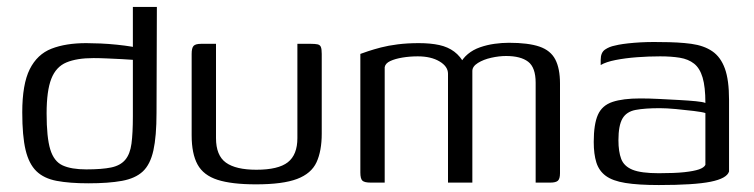

<svg xmlns="http://www.w3.org/2000/svg" viewBox="-20 -525 2167 552"><path d="M44 -202Q44 -283 65.5 -326Q87 -369 128 -385Q169 -401 228 -401Q245 -401 268.5 -400Q292 -399 316 -396.5Q340 -394 358 -391Q376 -388 383 -385L362 -375V-505H431L430 -201Q430 -133 421 -92.5Q412 -52 390.5 -32Q369 -12 330.5 -5Q292 2 234 2Q180 2 143 -5Q106 -12 84.5 -33Q63 -54 53.5 -94Q44 -134 44 -202ZM228 -38Q273 -38 299.5 -43.5Q326 -49 340 -65.5Q354 -82 358 -112Q362 -142 362 -191V-353Q351 -354 330.5 -355Q310 -356 288 -357Q266 -358 249 -358Q201 -358 171 -345.5Q141 -333 127.5 -298.5Q114 -264 114 -199Q114 -130 124.5 -95.5Q135 -61 160 -49.5Q185 -38 228 -38Z M601 -399V-128Q601 -78 629.5 -57.5Q658 -37 717 -37Q780 -37 807.5 -58.5Q835 -80 835 -128V-399Q836 -399 841.5 -399Q847 -399 853.5 -399Q860 -399 866 -399Q872 -399 874 -399Q886 -399 893 -397.5Q900 -396 902.5 -390Q905 -384 905 -370V-141Q905 -91 890 -58.5Q875 -26 834 -10.5Q793 5 716 5Q646 5 605.5 -8Q565 -21 548 -52Q531 -83 531 -136V-370Q531 -387 536.5 -393Q542 -399 558 -399Q569 -399 579.5 -399Q590 -399 601 -399Z M1046 0Q1028 0 1022 -5.5Q1016 -11 1016 -29V-370Q1024 -373 1039 -378Q1054 -383 1075 -388.5Q1096 -394 1123.5 -397.5Q1151 -401 1184 -401Q1218 -401 1243 -395.5Q1268 -390 1286 -376.5Q1304 -363 1316 -340H1302Q1310 -357 1325 -369.5Q1340 -382 1360 -389Q1380 -396 1401.5 -399Q1423 -402 1443 -402Q1499 -402 1531 -391Q1563 -380 1576.5 -354Q1590 -328 1590 -285V-27Q1590 -11 1584 -5.5Q1578 0 1562 0H1520Q1520 -72 1520 -143.5Q1520 -215 1520 -287Q1520 -331 1498.5 -347.5Q1477 -364 1435 -364Q1415 -364 1392.5 -359Q1370 -354 1354 -344Q1338 -334 1338 -321V0H1268V-313Q1268 -334 1243.5 -348.5Q1219 -363 1181 -363Q1158 -363 1137 -359.5Q1116 -356 1102 -349.5Q1088 -343 1086 -332V0Z M1874 7Q1815 7 1778 1Q1741 -5 1721.5 -19.5Q1702 -34 1694.5 -58Q1687 -82 1687 -117Q1687 -168 1699 -195Q1711 -222 1741 -232Q1771 -242 1821 -242Q1846 -242 1875.5 -240.5Q1905 -239 1932.5 -237.5Q1960 -236 1980.5 -234Q2001 -232 2008 -229Q2008 -275 2000 -302Q1992 -329 1975.5 -342Q1959 -355 1934.5 -359Q1910 -363 1878 -363Q1845 -363 1811.5 -360.5Q1778 -358 1750 -352.5Q1722 -347 1707 -338V-353Q1707 -374 1719.5 -382.5Q1732 -391 1748 -394Q1767 -399 1803.5 -402Q1840 -405 1880 -404Q1931 -404 1967.5 -399Q2004 -394 2028 -377.5Q2052 -361 2064 -328Q2076 -295 2076 -238V-32Q2070 -12 2023 -2.5Q1976 7 1874 7ZM1874 -27Q1920 -27 1947.5 -30Q1975 -33 1989.5 -38Q2004 -43 2008 -51V-200Q1999 -203 1974.5 -206Q1950 -209 1923 -211.5Q1896 -214 1877 -214Q1834 -214 1807.5 -209Q1781 -204 1769.5 -184Q1758 -164 1758 -122Q1758 -89 1766 -68Q1774 -47 1798.5 -37Q1823 -27 1874 -27Z"/></svg>

Font: Genos Thin
Style: Regular
Weight: 400
Version: Version 1.010